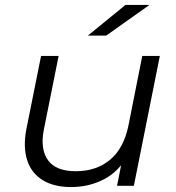

<svg xmlns="http://www.w3.org/2000/svg" viewBox="-20 -751 712 776"><path d="M267 5Q198 5 152.5 -23Q107 -51 90 -103Q73 -155 86 -226L146 -525H217L157 -226Q142 -148 174 -103.5Q206 -59 286 -59Q369 -59 424.5 -105Q480 -151 499 -243L555 -525H626L521 0H453L483 -151L498 -126Q461 -58 400.5 -26.5Q340 5 267 5ZM335 -607 487 -731H584L409 -607Z"/></svg>

Font: MOST Montserrat
Style: Italic
Weight: 400
Italic angle: -11.3°
Designer: Julieta Ulanovsky
Foundry: Julieta Ulanovsky
Version: Version 8.000;March 11, 2024;FontCreator 15.0.0.2926 64-bit